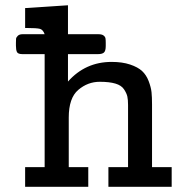

<svg xmlns="http://www.w3.org/2000/svg" viewBox="-20 -715 714 735"><path d="M41 -540V-551.8Q41 -561.5 41.5 -566.7Q42 -571.8 48.1 -577.9Q54.2 -584 65.9 -584H150.9Q145 -601.1 133.1 -604.5Q121.1 -607.9 80.1 -607.9H76.2V-684.1L240.2 -694.8V-584H356.9Q370.1 -584 376.5 -579.1Q382.8 -574.2 383.8 -568.1Q384.8 -562 384.8 -550.8V-539.1Q384.8 -520 377.9 -513.9Q371.1 -507.8 355 -507.8H240.2V-402.8Q307.1 -478 407.2 -478Q448.2 -478 478 -468Q507.8 -458 523.9 -443.1Q540 -428.2 549.1 -404.5Q558.1 -380.9 560.1 -361.8Q562 -342.8 562 -315.9V-75.2H637.2V0H395V-75.2H470.2V-313Q470.2 -333 467.5 -345.5Q464.8 -357.9 454.8 -373Q444.8 -388.2 421.9 -395Q398.9 -401.9 361.8 -401.9Q315.9 -401.9 279.5 -370.8Q243.2 -339.8 243.2 -265.1V-75.2H317.9V0H76.2V-75.2H150.9V-507.8H65.9Q48.8 -507.8 44.9 -515.9Q41 -523.9 41 -540Z"/></svg>

Font: CMU Concrete
Style: Bold
Weight: 700
Version: Version 0.7.0